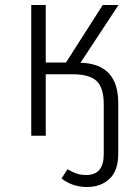

<svg xmlns="http://www.w3.org/2000/svg" viewBox="-20 -543 556 768"><path d="M328 205Q270 205 226 171L250 134Q269 145 286 151Q303 157 325 157Q395 157 395 74V-126Q395 -192 366.5 -219Q338 -246 270 -246H163V0H105V-523H163V-293H244L391 -523H454L302 -292Q453 -288 453 -131V71Q453 140 418 172.5Q383 205 328 205Z"/></svg>

Font: Trujillo Light
Style: Regular
Weight: 300
Designer: Fira Sans original fonts by bBox Type GmbH, Carrois Corporate GbR, & Edenspiekermann AG / Changes by Cristiano Sobral
Foundry: Fira Sans original fonts by bBox Type GmbH, Carrois Corporate GbR, & Edenspiekermann AG / Changes by Cristiano Sobral
Version: Version 4.301;July 28, 2020;FontCreator 13.0.0.2655 64-bit